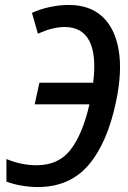

<svg xmlns="http://www.w3.org/2000/svg" viewBox="-20 -745 518 775"><path d="M132 10Q102 10 68.5 4.5Q35 -1 6 -12V-103Q66 -78 128 -78Q217 -78 265.5 -141.5Q314 -205 341 -324H120L139 -411H356Q370 -522 341 -579Q312 -636 241 -636Q216 -636 189 -629Q162 -622 133 -609L109 -693Q144 -709 182.5 -717Q221 -725 258 -725Q342 -725 393 -678Q444 -631 459 -543Q474 -455 448 -333Q413 -167 337 -78.5Q261 10 132 10Z"/></svg>

Font: Noto Sans Condensed Medium
Style: Italic
Weight: 500
Width: 3
Italic angle: -12°
Designer: Monotype Design Team
Foundry: Monotype Imaging Inc.
Version: Version 2.013; ttfautohint (v1.8.4.7-5d5b)